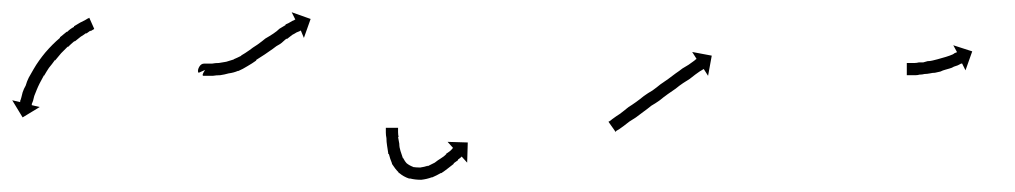

<svg xmlns="http://www.w3.org/2000/svg" viewBox="-25 -286 1660 314"><path d="M128 -238Q128 -238 128 -238Q128 -238 128 -238Q128 -238 128 -238Q128 -238 128 -238Q126 -237 123 -235Q123 -235 123 -235Q123 -235 123 -235Q123 -235 123 -235.5Q123 -236 123 -236Q120 -234 116 -231Q116 -231 116 -231.5Q116 -232 116 -232Q116 -232 116 -232Q116 -232 116 -232Q112 -229 107 -226Q107 -226 107 -226Q107 -226 107 -226Q107 -226 107 -226Q107 -226 107 -226Q102 -222 97 -218Q97 -218 97 -218Q97 -218 97 -219Q97 -219 97 -219Q97 -219 97 -219Q91 -214 86 -209Q86 -209 86 -209Q86 -209 86 -210Q86 -210 86 -210Q86 -210 86 -210Q80 -204 75 -199Q75 -199 75 -199Q75 -199 75 -199Q75 -199 75 -199Q75 -199 75 -199Q70 -193 65 -187Q65 -187 65 -187Q65 -187 65 -187Q65 -187 65 -187.5Q65 -188 65 -188Q60 -181 55 -175Q55 -175 55 -175Q55 -175 55 -175Q55 -175 55 -175Q55 -175 55 -175Q51 -169 47 -162Q47 -162 47 -162Q47 -162 47 -162Q47 -163 47 -163Q47 -163 47 -163Q43 -156 40 -150Q40 -150 40 -150Q40 -150 40 -150Q40 -150 40 -150Q40 -150 40 -150Q37 -144 35 -139Q35 -139 35 -139Q35 -139 35 -139Q35 -139 35 -139Q35 -139 35 -139Q33 -134 31 -129Q31 -129 31 -129Q31 -129 31 -129Q31 -129 31 -129Q31 -129 31 -129Q30 -125 29 -121Q29 -121 29 -121Q29 -121 29 -121Q29 -121 29 -121Q29 -121 29 -121Q28 -118 27 -116Q27 -116 27 -116Q27 -116 27 -116Q27 -116 27 -116Q27 -116 27 -116Q27 -115 27 -114L40 -111L12 -94L-5 -122L8 -119Q8 -120 8 -121Q8 -121 8 -121Q8 -121 8 -121Q8 -121 8 -121Q8 -121 8 -121Q9 -123 10 -127Q10 -127 10 -127Q10 -127 10 -127Q10 -127 10 -127Q10 -127 10 -127Q11 -131 12 -135Q12 -135 12 -135Q12 -135 12 -135Q12 -135 12 -135Q12 -135 12 -135Q14 -141 17 -146Q17 -146 17 -146Q17 -146 17 -146Q17 -146 17 -146Q17 -146 17 -146Q19 -153 22 -159Q22 -159 22 -159Q22 -159 22 -159Q22 -159 22 -159Q22 -159 22 -159Q26 -166 30 -173Q30 -173 30 -173Q30 -173 30 -173Q30 -173 30 -173Q30 -173 30 -173Q34 -180 39 -187Q39 -187 39 -187Q39 -187 39 -187Q39 -187 39 -187Q39 -187 39 -187Q44 -194 49 -200Q49 -200 49 -200Q49 -200 49 -200Q49 -200 49 -200Q49 -200 49 -200Q55 -207 61 -213Q61 -213 61 -213Q61 -213 61 -213Q61 -213 61 -213Q61 -213 61 -213Q67 -219 73 -224Q73 -224 73 -224Q73 -224 73 -224Q73 -224 73 -224.5Q73 -225 73 -225Q79 -230 84 -234Q84 -234 84.5 -234Q85 -234 85 -234Q85 -234 85 -234Q85 -234 85 -234Q90 -239 96 -242Q96 -242 96 -242Q96 -242 96 -242Q96 -243 96 -243Q96 -243 96 -243Q101 -246 106 -249Q106 -249 106 -249Q106 -249 106 -249Q106 -249 106 -249Q106 -249 106 -249Q110 -251 114 -253Q114 -253 114 -253Q114 -253 114 -253Q114 -253 114 -253Q114 -253 114 -253Q117 -255 119 -256Q119 -256 119 -256Q119 -256 119 -256Q119 -256 119 -256Q119 -256 119 -256Q120 -256 121 -257L129 -239Q129 -238 128 -238Z M299 -168Q298 -172 301 -177Q304 -182 309 -182Q310 -182 314 -182Q314 -182 314 -182Q314 -182 314 -182Q314 -182 314 -182Q314 -182 314 -182Q318 -182 322 -182Q322 -182 322 -182Q322 -182 322 -182Q322 -182 322 -182Q322 -182 322 -182Q327 -183 333 -183Q333 -183 333 -183Q333 -183 333 -183Q333 -183 333 -183Q333 -183 333 -183Q339 -184 345 -185Q345 -185 345 -185Q345 -185 345 -185Q345 -185 345 -185Q345 -185 345 -185Q351 -187 358 -189Q358 -189 357.5 -189Q357 -189 357 -189Q357 -189 357 -189Q357 -189 357 -189Q362 -191 370 -195Q370 -195 370 -195Q370 -195 370 -195Q369 -195 369 -195Q369 -195 369 -195Q376 -199 383 -204Q383 -204 383 -204Q383 -204 383 -204Q383 -204 383 -204Q383 -204 383 -204Q388 -208 396 -213Q403 -218 409 -223Q409 -223 409 -223Q409 -223 409 -223Q409 -223 409 -223Q409 -223 409 -223Q416 -227 422 -231Q422 -231 422 -231Q422 -231 422 -231Q422 -231 422 -231Q422 -231 422 -231Q425 -233 427.5 -235Q430 -237 432 -239Q432 -239 432 -239Q432 -239 432 -239Q432 -239 432 -239Q432 -239 432 -239Q437 -242 442 -245Q442 -245 442 -245Q442 -245 442 -245Q442 -246 442 -246Q442 -246 442 -246Q447 -248 450 -250Q450 -250 450 -250Q450 -250 450 -250Q450 -250 450 -250Q450 -250 450 -250Q453 -252 456 -253Q456 -253 456 -253Q456 -253 456 -253Q456 -253 456 -253Q456 -253 456 -253Q457 -254 458 -254L452 -266L483 -255L472 -224L467 -236Q466 -236 465 -235Q465 -235 465 -235Q465 -235 465 -235Q465 -235 465 -235Q465 -235 465 -235Q463 -234 460 -233Q460 -233 460 -233Q460 -233 460 -233Q460 -233 460 -233Q460 -233 460 -233Q457 -231 453 -229Q453 -229 453 -229Q453 -229 453 -229Q453 -229 453 -229Q453 -229 453 -229Q449 -226 444 -222Q444 -222 444 -222Q444 -222 444 -223Q444 -223 444 -223Q444 -223 444 -223Q441 -221 438.5 -218.5Q436 -216 433 -214Q433 -214 433 -214Q433 -214 433 -214Q433 -214 433 -214Q433 -214 433 -214Q427 -211 421 -206Q421 -206 421 -206Q421 -206 421 -206Q421 -206 421 -206Q421 -206 421 -206Q415 -202 408 -197Q400 -192 394 -188Q394 -188 394 -187.5Q394 -187 394 -187Q394 -187 394 -187Q394 -187 394 -187Q387 -182 380 -178Q380 -178 380 -178Q380 -178 380 -178Q380 -178 380 -178Q380 -178 380 -178Q372 -173 365 -170Q365 -170 365 -170Q365 -170 365 -170Q364 -170 364 -170Q364 -170 364 -170Q357 -167 349 -166Q349 -166 349 -166Q349 -166 349 -166Q349 -166 349 -166Q349 -166 349 -166Q342 -164 335 -163Q335 -163 335 -163Q335 -163 335 -163Q335 -163 335 -163Q335 -163 335 -163Q329 -163 323 -162Q323 -162 323 -162Q323 -162 323 -162Q323 -162 323 -162Q323 -162 323 -162Q318 -162 314 -162Q314 -162 314 -162Q314 -162 314 -162Q314 -162 314 -162Q314 -162 314 -162Q310 -162 308 -162Q304 -162 310 -171Q316 -180 318 -176Q318 -176 318 -175L300 -167Q299 -168 299 -168Z M626 -75Q626 -75 626 -75Q626 -75 626 -75Q626 -75 626 -75Q626 -75 626 -75Q626 -73 626 -70Q626 -70 626 -70Q626 -70 626 -70Q626 -70 626 -70Q626 -70 626 -70Q626 -66 627 -61Q627 -61 627 -61Q627 -61 627 -62Q626 -62 626 -62Q626 -62 626 -62Q627 -56 628 -51Q628 -51 628 -51Q628 -51 628 -51Q628 -51 628 -51Q628 -51 628 -51Q628 -45 630 -39Q630 -39 630 -39Q630 -39 630 -39Q630 -39 630 -39Q630 -39 630 -39Q632 -33 634 -27Q634 -27 634 -27Q634 -27 634 -28Q634 -28 634 -28Q634 -28 634 -28Q637 -22 641 -18Q641 -18 641 -18Q640 -19 640 -19Q645 -15 651 -13Q651 -13 650 -13Q649 -13 649 -13Q656 -12 663 -12Q663 -12 663 -12Q662 -12 662 -12Q669 -13 675 -15Q675 -15 675 -15Q675 -15 675 -15Q675 -15 674.5 -14.5Q674 -14 674 -14Q680 -17 686 -20Q686 -20 686 -20Q686 -20 686 -20Q686 -20 686 -20Q686 -20 686 -20Q691 -24 696 -27Q696 -27 696 -27Q696 -27 696 -27Q696 -27 696 -27Q696 -27 696 -27Q701 -30 705 -34Q705 -34 704.5 -34Q704 -34 704 -34Q704 -34 704 -34Q704 -34 704 -34Q708 -37 711 -39Q711 -39 711 -39Q711 -39 711 -39Q711 -39 711 -39Q711 -39 711 -39Q713 -41 715 -43Q715 -44 716 -44L707 -54L740 -53L739 -20L730 -30Q729 -29 728 -28Q727 -27 724 -25Q724 -25 724 -25Q724 -25 724 -25Q724 -25 724 -24.5Q724 -24 724 -24Q721 -22 717 -19Q717 -19 717 -19Q717 -19 717 -19Q717 -19 717 -18.5Q717 -18 717 -18Q713 -15 708 -11Q708 -11 708 -11Q708 -11 708 -11Q708 -11 708 -11Q708 -11 708 -11Q703 -7 697 -3Q697 -3 696.5 -3Q696 -3 696 -3Q696 -3 696 -3Q696 -3 696 -3Q689 1 682 4Q682 4 682 4Q682 4 682 4Q682 4 681.5 4Q681 4 681 4Q673 7 664 8Q664 8 664 8Q663 8 663 8Q654 8 646 6Q646 6 645 6Q644 6 644 6Q635 3 628 -3Q628 -3 627 -3Q627 -4 627 -4Q621 -10 616 -18Q616 -18 616 -18.5Q616 -19 616 -19Q616 -19 616 -19Q616 -19 616 -19Q613 -26 611 -34Q611 -34 610.5 -34Q610 -34 610 -34Q610 -34 610 -34.5Q610 -35 610 -35Q609 -41 608 -48Q608 -48 608 -48Q608 -48 608 -48Q608 -48 608 -48Q608 -48 608 -48Q607 -54 607 -60Q607 -60 607 -60Q607 -60 607 -60Q607 -60 607 -60Q607 -60 607 -60Q606 -65 606 -69Q606 -69 606 -69Q606 -69 606 -69Q606 -69 606 -69Q606 -69 606 -69Q606 -72 606 -75Q606 -75 606 -75Q606 -75 606 -75Q606 -75 606 -75Q606 -75 606 -75Q606 -76 606 -77H626Q626 -76 626 -75Z M972 -88Q974 -89 976 -91Q979 -93 983 -96Q988 -99 993 -103Q997 -106 1003 -111Q1008 -114 1015 -119Q1022 -124 1028 -129Q1035 -134 1042 -138Q1049 -143 1055 -148Q1062 -153 1068 -157Q1075 -162 1080 -166Q1086 -170 1091 -174Q1096 -177 1101 -180Q1105 -183 1108 -185Q1111 -187 1113 -189Q1114 -189 1114 -190L1107 -201L1139 -195L1133 -162L1126 -173Q1125 -173 1124 -172Q1122 -171 1119 -169Q1116 -167 1112 -164Q1108 -161 1103 -157Q1098 -154 1092 -150Q1086 -146 1080 -141Q1074 -137 1067 -132Q1060 -127 1054 -122Q1047 -117 1040 -113Q1034 -108 1027 -103Q1020 -98 1015 -94Q1009 -90 1004 -87Q999 -83 995 -80Q991 -77 988 -75Q985 -73 983 -72Q982 -71 982 -70L970 -87Q971 -87 972 -88Z M1459 -183Q1460 -183 1462 -183Q1462 -183 1462 -183Q1462 -183 1462 -183Q1462 -183 1462 -183Q1462 -183 1462 -183Q1464 -183 1466 -183Q1466 -183 1466 -183Q1466 -183 1466 -183Q1466 -183 1466 -183Q1466 -183 1466 -183Q1469 -183 1471 -183Q1471 -183 1471 -183Q1471 -183 1471 -183Q1471 -183 1471 -183Q1471 -183 1471 -183Q1474 -183 1478 -184Q1478 -184 1478 -184Q1478 -184 1478 -184Q1478 -184 1478 -184Q1478 -184 1478 -184Q1481 -184 1485 -184Q1485 -184 1485 -184Q1485 -184 1485 -184Q1485 -184 1485 -184Q1485 -184 1485 -184Q1489 -185 1492 -186Q1492 -186 1492 -186Q1492 -186 1492 -186Q1492 -186 1492 -186Q1492 -186 1492 -186Q1496 -186 1500 -187Q1500 -187 1500 -187Q1500 -187 1500 -187Q1500 -187 1500 -187Q1500 -187 1500 -187Q1504 -188 1508 -189Q1508 -189 1508 -189Q1508 -189 1508 -189Q1508 -189 1508 -189Q1508 -189 1508 -189Q1511 -190 1515 -191Q1515 -191 1515 -191Q1515 -191 1515 -191Q1515 -191 1515 -191Q1515 -191 1515 -191Q1519 -192 1522 -193Q1522 -193 1522 -193Q1522 -193 1522 -193Q1522 -193 1522 -193Q1522 -193 1522 -193Q1525 -194 1528 -195Q1528 -195 1528 -195Q1528 -195 1528 -195Q1528 -195 1528 -195Q1528 -195 1528 -195Q1530 -196 1533 -197Q1533 -197 1533 -197Q1533 -197 1533 -197Q1533 -197 1533 -197Q1533 -197 1533 -197Q1535 -198 1536 -199Q1536 -199 1536 -199Q1536 -199 1536 -199Q1536 -199 1536 -199Q1536 -199 1536 -199Q1538 -200 1539 -200Q1539 -200 1540 -201L1534 -212L1565 -202L1554 -171L1548 -183Q1548 -182 1548 -182Q1546 -182 1545 -181Q1545 -181 1545 -181Q1545 -181 1545 -181Q1545 -181 1545 -181Q1545 -181 1545 -181Q1543 -180 1541 -179Q1541 -179 1541 -179Q1541 -179 1541 -179Q1541 -179 1541 -179Q1541 -179 1541 -179Q1538 -178 1535 -177Q1535 -177 1535 -177Q1535 -177 1535 -177Q1535 -177 1535 -177Q1535 -177 1535 -177Q1532 -175 1528 -174Q1528 -174 1528 -174Q1528 -174 1528 -174Q1528 -174 1528 -174Q1528 -174 1528 -174Q1525 -173 1521 -172Q1521 -172 1521 -172Q1521 -172 1521 -172Q1521 -172 1521 -172Q1521 -172 1521 -172Q1517 -171 1513 -169Q1513 -169 1513 -169Q1513 -169 1513 -169Q1513 -169 1513 -169Q1513 -169 1513 -169Q1509 -168 1504 -167Q1504 -167 1504 -167Q1504 -167 1504 -167Q1504 -167 1504 -167Q1504 -167 1504 -167Q1500 -167 1496 -166Q1496 -166 1496 -166Q1496 -166 1496 -166Q1496 -166 1496 -166Q1496 -166 1496 -166Q1491 -165 1487 -165Q1487 -165 1487 -165Q1487 -165 1487 -165Q1487 -165 1487 -165Q1487 -165 1487 -165Q1483 -164 1480 -164Q1480 -164 1480 -164Q1480 -164 1479 -164Q1479 -164 1479 -164Q1479 -164 1479 -164Q1476 -163 1472 -163Q1472 -163 1472 -163Q1472 -163 1472 -163Q1472 -163 1472 -163Q1472 -163 1472 -163Q1469 -163 1467 -163Q1467 -163 1467 -163Q1467 -163 1466 -163Q1466 -163 1466 -163Q1466 -163 1466 -163Q1464 -163 1462 -163Q1462 -163 1462 -163Q1462 -163 1462 -163Q1462 -163 1462 -163Q1462 -163 1462 -163Q1460 -163 1459 -163Q1458 -163 1458 -163V-183Q1459 -183 1459 -183Z"/></svg>

Font: FRB American Cursive Just Arrows Light
Style: Italic
Weight: 300
Italic angle: -25°
Version: Version 2.0;Modular Font Editor K font №1